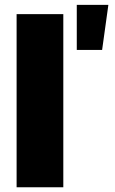

<svg xmlns="http://www.w3.org/2000/svg" viewBox="-20 -787 482 807"><path d="M246.1 -727.5V0H49.8V-727.5ZM302.7 -577.1V-766.6H435.5L409.2 -577.1Z"/></svg>

Font: Inter Black
Style: Regular
Weight: 900
Designer: Rasmus Andersson
Foundry: rsms
Version: Version 4.000;git-a52131595